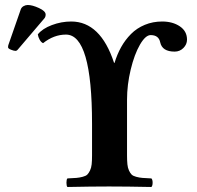

<svg xmlns="http://www.w3.org/2000/svg" viewBox="-20 -744 785 766"><path d="M249 2Q245.1 -2 245.1 -15.1Q245.1 -28.3 249 -32.2Q272 -33.2 284.4 -34.2Q296.9 -35.2 309.8 -38.6Q322.8 -42 328.4 -47.6Q334 -53.2 339.1 -63.7Q344.2 -74.2 345.7 -88.4Q347.2 -102.5 347.2 -124V-250Q347.2 -606 243.2 -606Q194.8 -606 151.9 -571.8Q144 -575.2 138.2 -585.7Q132.3 -596.2 130.9 -606.9Q149.4 -629.9 187 -644Q224.6 -658.2 264.2 -658.2Q380.9 -658.2 435.1 -493.2H437Q447.3 -527.3 463.4 -556.2Q479.5 -585 502.7 -608.4Q525.9 -631.8 557.9 -645Q589.8 -658.2 627 -658.2Q668.9 -658.2 697.5 -638.9Q726.1 -619.6 726.1 -585.9Q726.1 -566.9 711.7 -552.5Q697.3 -538.1 676.8 -538.1Q627 -538.1 619.1 -575.2Q613.3 -604 581.1 -604Q560.5 -604 538.3 -565.7Q516.1 -527.3 501.5 -466.6Q486.8 -405.8 486.8 -346.2V-124Q486.8 -102.5 488.3 -88.4Q489.7 -74.2 494.6 -63.7Q499.5 -53.2 505.1 -47.6Q510.7 -42 523.4 -38.6Q536.1 -35.2 548.6 -34.2Q561 -33.2 584 -32.2Q588.9 -27.3 588.9 -15.1Q588.9 -2.9 584 2Q484.4 0 415 0Q346.7 0 249 2ZM90.8 -724.1Q108.9 -724.1 135.5 -711.9Q162.1 -699.7 162.1 -686Q162.1 -676.8 157.2 -670.9L53.2 -548.8Q47.4 -541 42 -541Q35.2 -541 23.7 -545.7Q12.2 -550.3 12.2 -555.2Q12.2 -561 13.2 -564L63 -707Q65.9 -714.8 74 -719.5Q82 -724.1 90.8 -724.1Z"/></svg>

Font: Common Serif
Style: Bold
Weight: 700
Designer: Philipp H. Poll, Khaled Hosny
Foundry: Stefan Peev, Context Ltd.
Version: Version 1.026